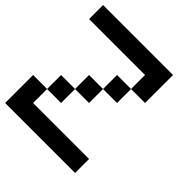

<svg xmlns="http://www.w3.org/2000/svg" viewBox="-206 -928 1078 1078"><g transform="rotate(45 333.5 -389.0)"><path d="M111.1 -111.1H555.6V0H0V-222.2H111.1ZM444.4 -444.4H333.3V-555.6H444.4ZM333.3 -333.3H222.2V-444.4H333.3ZM222.2 -222.2H111.1V-333.3H222.2ZM444.4 -666.7H0V-777.8H555.6V-555.6H444.4Z"/></g></svg>

Font: Pixeloid Mono
Style: Regular
Weight: 400
Monospace: yes
Designer: GGBotNet
Foundry: GGBotNet
Version: 0.5